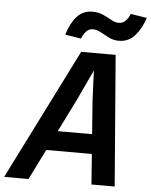

<svg xmlns="http://www.w3.org/2000/svg" viewBox="-90 -972 803 1021"><g transform="rotate(5 312.0 -461.0)"><path d="M108 -162 130 -267H527L505 -162ZM321 -698H505L561 0H437L404 -443L397 -605L321 -443L101 0H-29ZM314 -768 229 -782Q247 -843 279.5 -879.5Q312 -916 363 -916Q395 -916 420 -904.5Q445 -893 466 -881Q487 -869 506 -869Q528 -869 543 -884.5Q558 -900 566 -922L653 -908Q633 -848 599.5 -811Q566 -774 515 -774Q486 -774 461.5 -786.5Q437 -799 415.5 -811Q394 -823 373 -823Q352 -823 337 -807Q322 -791 314 -768Z"/></g></svg>

Font: Azeret Mono Thin Medium
Style: Italic
Weight: 500
Italic angle: -12°
Version: Version 1.002